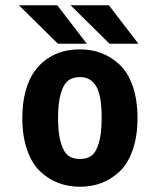

<svg xmlns="http://www.w3.org/2000/svg" viewBox="-20 -700 610 731"><path d="M507 -533.5H397L248.5 -680H394.5ZM310.5 -533.5H200.5L52 -680H198ZM65 -251Q65 -307.5 77.2 -352.5Q89.5 -397.5 110.2 -427Q131 -456.5 159.5 -476Q188 -495.5 219 -503.8Q250 -512 284.5 -512Q328 -512 365.5 -498Q403 -484 434.8 -454.5Q466.5 -425 485 -372.8Q503.5 -320.5 503.5 -251Q503.5 -181 485 -128.5Q466.5 -76 434.8 -46.5Q403 -17 365.5 -3Q328 11 284.5 11Q241 11 203.2 -3Q165.5 -17 133.8 -46.5Q102 -76 83.5 -128.5Q65 -181 65 -251ZM284.5 -94.5Q311 -94.5 328.5 -107.5Q346 -120.5 356.5 -156Q367 -191.5 367 -251Q367 -337.5 346 -372Q325 -406.5 284.5 -406.5Q257.5 -406.5 240 -393.5Q222.5 -380.5 211.8 -345.2Q201 -310 201 -251Q201 -191.5 211.8 -156Q222.5 -120.5 240 -107.5Q257.5 -94.5 284.5 -94.5Z"/></svg>

Font: League Mono Narrow SemiBold
Style: Regular
Weight: 600
Width: 3
Designer: Tyler Finck
Foundry: The League of Moveable Type / Tyler Finck
Version: Version 2.210